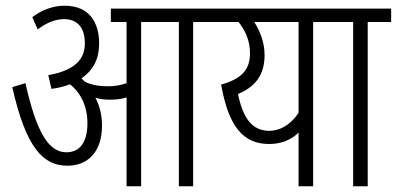

<svg xmlns="http://www.w3.org/2000/svg" viewBox="-20 -652 1389 672"><path d="M337 -212C337 -249 329 -281 314 -310C331 -305 348 -303 365 -303C385 -303 404 -305 423 -311V0H474V-575H606V0H656V-575H739V-622H368V-575H423V-361C401 -353 379 -350 359 -350C333 -350 303 -353 277 -366C273 -370 269 -374 265 -378C308 -407 327 -448 327 -499C327 -573 293 -632 206 -632C167 -632 127 -618 93 -592L112 -549C142 -572 173 -585 204 -585C254 -585 277 -552 277 -500C277 -448 246 -406 149 -389L160 -341C185 -344 206 -350 225 -357C264 -326 286 -278 286 -221C286 -156 261 -119 212 -119C147 -119 106 -197 69 -361L23 -347C71 -134 131 -72 216 -72C287 -72 337 -120 337 -212Z M1158 -622H727V-575H815C838 -546 855 -510 855 -466C855 -407 825 -376 754 -356C780 -208 832 -148 922 -148C968 -148 1002 -165 1025 -188V0H1076V-575H1158ZM813 -323C873 -348 906 -389 906 -459C906 -504 890 -543 870 -575H1025V-257C1001 -221 967 -195 922 -194C863 -195 831 -236 813 -323Z M1267 -575H1349V-622H1146V-575H1216V0H1267Z"/></svg>

Font: Noto Sans Devanagari ExtraCondensed Light
Style: Regular
Weight: 300
Width: 2
Designer: Jelle Bosma - Monotype Design Team
Foundry: Monotype Imaging Inc.
Version: Version 2.004